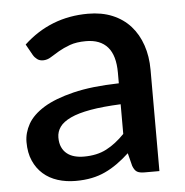

<svg xmlns="http://www.w3.org/2000/svg" viewBox="-44 -563 589 612"><g transform="rotate(-5 251.0 -256.5)"><path d="M394.5 0H442.5V-324C442.5 -353 438.4 -379.4 430.2 -403.2C422.1 -427.1 410.2 -447.7 394.8 -465C379.2 -482.3 360.1 -495.8 337.2 -505.3C314.4 -514.8 288.3 -519.5 259 -519.5C179.3 -519.5 110.7 -492.7 53 -439L72.5 -404C75.8 -398.3 80.1 -393.6 85.2 -389.8C90.4 -385.9 96.7 -384 104 -384C113 -384 121.5 -386.6 129.5 -391.8C137.5 -396.9 146.7 -402.5 157 -408.5C167.3 -414.5 179.5 -420.1 193.5 -425.3C207.5 -430.4 224.8 -433 245.5 -433C275.8 -433 298.8 -424 314.5 -406C330.2 -388 338 -360.7 338 -324V-290C280 -288.7 231.2 -283.2 191.8 -273.5C152.2 -263.8 120.4 -251.6 96.2 -236.8C72.1 -221.9 54.8 -205.2 44.2 -186.5C33.8 -167.8 28.5 -148.7 28.5 -129C28.5 -106 32.2 -86 39.8 -69C47.2 -52 57.5 -37.8 70.5 -26.3C83.5 -14.8 98.9 -6.2 116.8 -0.5C134.6 5.2 153.8 8 174.5 8C193.2 8 210.2 6.4 225.8 3.2C241.2 0.1 255.8 -4.7 269.2 -11C282.8 -17.3 295.8 -25 308.5 -34C321.2 -43 334 -53.5 347 -65.5L357.5 -24C361.2 -14.3 365.7 -7.9 371 -4.8C376.3 -1.6 384.2 0 394.5 0ZM207 -67C196 -67 185.9 -68.3 176.8 -70.8C167.6 -73.3 159.6 -77.3 152.8 -82.8C145.9 -88.3 140.6 -95.3 136.8 -103.8C132.9 -112.3 131 -122.5 131 -134.5C131 -146.8 134.6 -158.1 141.8 -168.3C148.9 -178.4 160.7 -187.3 177 -195C193.3 -202.7 214.7 -208.8 241 -213.5C267.3 -218.2 299.7 -221.3 338 -223V-128C319 -108.3 299.4 -93.2 279.3 -82.8C259.1 -72.2 235 -67 207 -67Z"/></g></svg>

Font: Lato Semibold
Style: Regular
Weight: 600
Designer: Lukasz Dziedzic
Foundry: tyPoland Lukasz Dziedzic
Version: Version 2.006; 2014-01-15